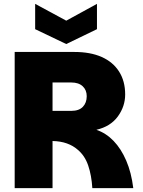

<svg xmlns="http://www.w3.org/2000/svg" viewBox="-20 -974 742 994"><path d="M56 0V-705H365Q448 -705 506.5 -679Q565 -653 596.5 -603.5Q628 -554 628 -485Q628 -423 590 -371Q552 -319 479 -302Q529 -285 568 -244.5Q607 -204 633.5 -142.5Q660 -81 670 0H458Q454 -66 436.5 -117.5Q419 -169 381 -200Q358 -220 326 -231.5Q294 -243 252 -244V0ZM252 -400H349Q389 -400 409 -421Q429 -442 429 -476Q429 -508 408 -527.5Q387 -547 349 -547H252ZM323 -746 162 -823V-954L323 -867L482 -954V-823Z"/></svg>

Font: Parkinsans ExtraBold
Style: Regular
Weight: 800
Designer: Red Stone, Indian Type Foundry
Foundry: Indian Type Foundry
Version: Version 1.000